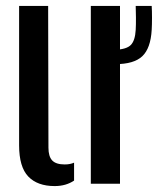

<svg xmlns="http://www.w3.org/2000/svg" viewBox="-20 -620 558 648"><path d="M44.5 -129.5V-600H142.5L143.5 -121.5Q143.5 -92 156.2 -78.5Q169 -65 198.5 -65Q216.5 -65 230 -71V-10.5Q202.5 8 164.5 8Q106.5 8 75.5 -24.2Q44.5 -56.5 44.5 -129.5ZM286.5 0V-600H385V0ZM369 -403.5Q352.5 -403.5 340 -405.5V-453Q355.5 -451.5 369 -452Q407 -453.5 421.5 -468.2Q436 -483 438 -519Q439 -536.5 438.8 -561Q438.5 -585.5 438 -600H492Q493 -584 493 -559.8Q493 -535.5 492 -519.5Q488.5 -457 460.2 -430.2Q432 -403.5 369 -403.5Z"/></svg>

Font: Big Shoulders Stencil Text SemiBold
Style: Regular
Weight: 600
Designer: Patric King
Foundry: XO Type Co
Version: Version 1.000